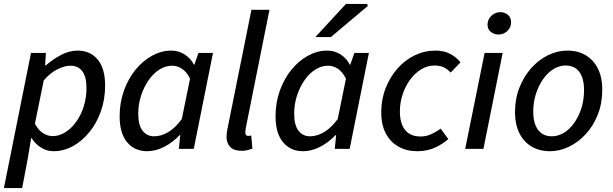

<svg xmlns="http://www.w3.org/2000/svg" viewBox="-34 -759 3128 979"><path d="M-14 200 124 -489H200L196 -426H200Q236 -457 277.5 -479Q319 -501 362 -501Q427 -501 464.5 -455Q502 -409 502 -323Q502 -253 480.5 -192Q459 -131 421.5 -85Q384 -39 337 -13.5Q290 12 239 12Q204 12 174.5 -7Q145 -26 127 -55H125L108 47L79 200ZM235 -65Q268 -65 299 -84.5Q330 -104 354.5 -138Q379 -172 393 -216.5Q407 -261 407 -310Q407 -368 385.5 -396Q364 -424 326 -424Q295 -424 257.5 -405Q220 -386 189 -349L144 -128Q163 -94 186 -79.5Q209 -65 235 -65Z M716 12Q652 12 614 -34Q576 -80 576 -166Q576 -236 598 -297Q620 -358 657 -403.5Q694 -449 741.5 -475Q789 -501 839 -501Q877 -501 907.5 -481.5Q938 -462 955 -429H957L978 -489H1052L954 0H878L885 -70H882Q847 -33 803.5 -10.5Q760 12 716 12ZM752 -64Q788 -64 824 -85.5Q860 -107 893 -152L935 -358Q917 -394 893 -409Q869 -424 844 -424Q810 -424 779 -404.5Q748 -385 724 -350.5Q700 -316 685.5 -272Q671 -228 671 -179Q671 -121 693 -92.5Q715 -64 752 -64Z M1200 10Q1159 10 1140 -9.5Q1121 -29 1121 -62Q1121 -72 1122.5 -83Q1124 -94 1127 -108L1248 -709H1340L1219 -105Q1218 -97 1217.5 -92Q1217 -87 1217 -82Q1217 -66 1232 -66Q1235 -66 1238 -66.5Q1241 -67 1247 -68L1253 -1Q1241 3 1228 6.5Q1215 10 1200 10Z M1511 12Q1447 12 1409 -34Q1371 -80 1371 -166Q1371 -236 1393 -297Q1415 -358 1452 -403.5Q1489 -449 1536.5 -475Q1584 -501 1634 -501Q1672 -501 1702.5 -481.5Q1733 -462 1750 -429H1752L1773 -489H1847L1749 0H1673L1680 -70H1677Q1642 -33 1598.5 -10.5Q1555 12 1511 12ZM1547 -64Q1583 -64 1619 -85.5Q1655 -107 1688 -152L1730 -358Q1712 -394 1688 -409Q1664 -424 1639 -424Q1605 -424 1574 -404.5Q1543 -385 1519 -350.5Q1495 -316 1480.5 -272Q1466 -228 1466 -179Q1466 -121 1488 -92.5Q1510 -64 1547 -64ZM1574 -570 1730 -739H1837L1842 -729L1653 -570Z M2093 12Q2040 12 1998.5 -11Q1957 -34 1933.5 -78Q1910 -122 1910 -186Q1910 -253 1932.5 -310Q1955 -367 1993 -410Q2031 -453 2081 -477Q2131 -501 2186 -501Q2232 -501 2264 -483Q2296 -465 2314 -441L2264 -389Q2247 -407 2228 -416Q2209 -425 2181 -425Q2146 -425 2114.5 -406Q2083 -387 2058.5 -354.5Q2034 -322 2019.5 -279.5Q2005 -237 2005 -190Q2005 -130 2031.5 -96.5Q2058 -63 2111 -63Q2140 -63 2166.5 -75.5Q2193 -88 2213 -103L2252 -50Q2224 -25 2184.5 -6.5Q2145 12 2093 12Z M2338 0 2437 -489H2529L2431 0ZM2507 -583Q2486 -583 2469 -596Q2452 -609 2452 -633Q2452 -660 2471.5 -678.5Q2491 -697 2517 -697Q2539 -697 2555.5 -683.5Q2572 -670 2572 -646Q2572 -619 2553 -601Q2534 -583 2507 -583Z M2771 12Q2716 12 2676 -12Q2636 -36 2614 -80.5Q2592 -125 2592 -186Q2592 -256 2615 -313.5Q2638 -371 2676 -413Q2714 -455 2761.5 -478Q2809 -501 2859 -501Q2913 -501 2953 -477Q2993 -453 3015 -408.5Q3037 -364 3037 -303Q3037 -233 3014.5 -175.5Q2992 -118 2953.5 -76Q2915 -34 2867.5 -11Q2820 12 2771 12ZM2780 -64Q2812 -64 2841.5 -82Q2871 -100 2894 -132.5Q2917 -165 2930.5 -207.5Q2944 -250 2944 -299Q2944 -360 2920 -392.5Q2896 -425 2849 -425Q2818 -425 2788.5 -407Q2759 -389 2736 -356.5Q2713 -324 2699 -281.5Q2685 -239 2685 -190Q2685 -130 2709.5 -97Q2734 -64 2780 -64Z"/></svg>

Font: Source Sans 3 ExtraLight Medium
Style: Italic
Weight: 500
Italic angle: -11°
Version: Version 3.052;hotconv 1.1.0;makeotfexe 2.6.0